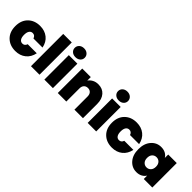

<svg xmlns="http://www.w3.org/2000/svg" viewBox="194 -1961 3114 3114"><g transform="rotate(45 1751.0 -404.0)"><path d="M23.9 -280.8Q23.9 -412.6 102.5 -490.2Q181.2 -567.9 308.1 -567.9Q415.5 -567.9 488.5 -509.5Q561.5 -451.2 582 -346.2H374Q356 -400.9 304.2 -400.9Q267.1 -400.9 245.6 -370.1Q224.1 -339.4 224.1 -280.8Q224.1 -221.7 245.6 -190.9Q267.1 -160.2 304.2 -160.2Q356.4 -160.2 374 -214.8H582Q561 -110.8 488 -52Q415 6.8 308.1 6.8Q181.2 6.8 102.5 -70.6Q23.9 -147.9 23.9 -280.8Z M663.1 0V-740.2H858.9V0Z M970.7 0V-561H1166.5V0ZM1069.3 -612.8Q1018.1 -612.8 986.3 -641.4Q954.6 -669.9 954.6 -712.9Q954.6 -756.8 986.3 -785.9Q1018.1 -814.9 1069.3 -814.9Q1120.1 -814.9 1151.9 -785.6Q1183.6 -756.3 1183.6 -712.9Q1183.6 -669.9 1151.9 -641.4Q1120.1 -612.8 1069.3 -612.8Z M1660.2 0V-300.8Q1660.2 -349.1 1635.5 -376.5Q1610.8 -403.8 1568.4 -403.8Q1524.4 -403.8 1499.3 -376.5Q1474.1 -349.1 1474.1 -300.8V0H1278.3V-561H1474.1V-481Q1500.5 -519 1544.4 -542.5Q1588.4 -565.9 1645 -565.9Q1742.2 -565.9 1799.1 -501.7Q1856 -437.5 1856 -327.1V0Z M1963.9 0V-561H2159.7V0ZM2062.5 -612.8Q2011.2 -612.8 1979.5 -641.4Q1947.8 -669.9 1947.8 -712.9Q1947.8 -756.8 1979.5 -785.9Q2011.2 -814.9 2062.5 -814.9Q2113.3 -814.9 2145 -785.6Q2176.8 -756.3 2176.8 -712.9Q2176.8 -669.9 2145 -641.4Q2113.3 -612.8 2062.5 -612.8Z M2239.3 -280.8Q2239.3 -412.6 2317.9 -490.2Q2396.5 -567.9 2523.4 -567.9Q2630.9 -567.9 2703.9 -509.5Q2776.9 -451.2 2797.4 -346.2H2589.4Q2571.3 -400.9 2519.5 -400.9Q2482.4 -400.9 2460.9 -370.1Q2439.5 -339.4 2439.5 -280.8Q2439.5 -221.7 2460.9 -190.9Q2482.4 -160.2 2519.5 -160.2Q2571.8 -160.2 2589.4 -214.8H2797.4Q2776.4 -110.8 2703.4 -52Q2630.4 6.8 2523.4 6.8Q2396.5 6.8 2317.9 -70.6Q2239.3 -147.9 2239.3 -280.8Z M3085.4 -567.9Q3143.6 -567.9 3185.8 -544.9Q3228 -522 3250.5 -482.9V-561H3446.3V0H3250.5V-78.1Q3228 -39.1 3185.3 -16.1Q3142.6 6.8 3085.4 6.8Q2982.9 6.8 2914.6 -71.5Q2846.2 -149.9 2846.2 -280.8Q2846.2 -411.6 2914.6 -489.7Q2982.9 -567.9 3085.4 -567.9ZM3250.5 -280.8Q3250.5 -335 3221.2 -366Q3191.9 -397 3148.4 -397Q3104.5 -397 3075.4 -366.5Q3046.4 -335.9 3046.4 -280.8Q3046.4 -226.1 3075.4 -195.1Q3104.5 -164.1 3148.4 -164.1Q3191.9 -164.1 3221.2 -195.1Q3250.5 -226.1 3250.5 -280.8Z"/></g></svg>

Font: Poppins ExtraBold
Style: Regular
Weight: 800
Designer: Ninad Kale (Devanagari), Jonny Pinhorn (Latin)
Foundry: Indian Type Foundry
Version: Version 3.200;PS 1.000;hotconv 16.6.54;makeotf.lib2.5.65590